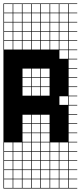

<svg xmlns="http://www.w3.org/2000/svg" viewBox="-20 -827 469 1115"><path d="M325 -803.6V-753.6H375V-803.6ZM57.1 -700H107.1V-750H57.1ZM110.7 -700H160.7V-750H110.7ZM325 -700H375V-750H325ZM271.4 -700H321.4V-750H271.4ZM3.6 -700H53.6V-750H3.6ZM217.9 -700H267.9V-750H217.9ZM164.3 -700H214.3V-750H164.3ZM110.7 -646.4H160.7V-696.4H110.7ZM57.1 -646.4H107.1V-696.4H57.1ZM3.6 -646.4H53.6V-696.4H3.6ZM164.3 -646.4H214.3V-696.4H164.3ZM325 -646.4H375V-696.4H325ZM271.4 -646.4H321.4V-696.4H271.4ZM217.9 -646.4H267.9V-696.4H217.9ZM271.4 -592.9H321.4V-642.9H271.4ZM325 -592.9H375V-642.9H325ZM217.9 -592.9H267.9V-642.9H217.9ZM57.1 -592.9H107.1V-642.9H57.1ZM164.3 -592.9H214.3V-642.9H164.3ZM3.6 -592.9H53.6V-642.9H3.6ZM110.7 -592.9H160.7V-642.9H110.7ZM325 -539.3H375V-589.3H325ZM271.4 -539.3H321.4V-589.3H271.4ZM110.7 -539.3H160.7V-589.3H110.7ZM57.1 -539.3H107.1V-589.3H57.1ZM217.9 -539.3H267.9V-589.3H217.9ZM3.6 -539.3H53.6V-589.3H3.6ZM164.3 -539.3H214.3V-589.3H164.3ZM325 -485.7H375V-535.7H325ZM217.9 -378.6H267.9V-428.6H217.9ZM164.3 -378.6H214.3V-428.6H164.3ZM110.7 -378.6H160.7V-428.6H110.7ZM217.9 -325H267.9V-375H217.9ZM164.3 -325H214.3V-375H164.3ZM110.7 -325H160.7V-375H110.7ZM110.7 -271.4H160.7V-321.4H110.7ZM217.9 -271.4H267.9V-321.4H217.9ZM164.3 -271.4H214.3V-321.4H164.3ZM325 -217.9H375V-267.9H325ZM110.7 -110.7H160.7V-160.7H110.7ZM217.9 -110.7H267.9V-160.7H217.9ZM164.3 -110.7H214.3V-160.7H164.3ZM217.9 -57.1H267.9V-107.1H217.9ZM164.3 -57.1H214.3V-107.1H164.3ZM110.7 -57.1H160.7V-107.1H110.7ZM217.9 -3.6H267.9V-53.6H217.9ZM164.3 -3.6H214.3V-53.6H164.3ZM110.7 -3.6H160.7V-53.6H110.7ZM110.7 50H160.7V0H110.7ZM164.3 50H214.3V0H164.3ZM217.9 50H267.9V0H217.9ZM57.1 50H107.1V0H57.1ZM325 50H375V0H325ZM3.6 50H53.6V0H3.6ZM271.4 50H321.4V0H271.4ZM325 103.6H375V53.6H325ZM164.3 103.6H214.3V53.6H164.3ZM110.7 103.6H160.7V53.6H110.7ZM217.9 103.6H267.9V53.6H217.9ZM3.6 103.6H53.6V53.6H3.6ZM271.4 103.6H321.4V53.6H271.4ZM57.1 103.6H107.1V53.6H57.1ZM164.3 157.1H214.3V107.1H164.3ZM110.7 157.1H160.7V107.1H110.7ZM217.9 157.1H267.9V107.1H217.9ZM271.4 157.1H321.4V107.1H271.4ZM325 157.1H375V107.1H325ZM57.1 157.1H107.1V107.1H57.1ZM3.6 157.1H53.6V107.1H3.6ZM57.1 210.7H107.1V160.7H57.1ZM164.3 210.7H214.3V160.7H164.3ZM271.4 210.7H321.4V160.7H271.4ZM217.9 210.7H267.9V160.7H217.9ZM110.7 210.7H160.7V160.7H110.7ZM3.6 210.7H53.6V160.7H3.6ZM325 210.7H375V160.7H325ZM325 264.3H375V214.3H325ZM164.3 264.3H214.3V214.3H164.3ZM110.7 264.3H160.7V214.3H110.7ZM217.9 264.3H267.9V214.3H217.9ZM271.4 264.3H321.4V214.3H271.4ZM3.6 264.3H53.6V214.3H3.6ZM57.1 264.3H107.1V214.3H57.1ZM271.4 -803.6V-753.6H321.4V-803.6ZM217.9 -803.6V-753.6H267.9V-803.6ZM164.3 -803.6V-753.6H214.3V-803.6ZM110.7 -803.6V-753.6H160.7V-803.6ZM57.1 -803.6V-753.6H107.1V-803.6ZM3.6 -803.6V-753.6H53.6V-803.6ZM428.6 -803.6H378.6V-753.6H428.6V-750H378.6V-700H428.6V-696.4H378.6V-646.4H428.6V-642.9H378.6V-592.9H428.6V-589.3H378.6V-539.3H428.6V-535.7H378.6V-485.7H428.6V-482.1H378.6V-432.1H428.6V-428.6H378.6V-378.6H428.6V-375H378.6V-325H428.6V-321.4H378.6V-271.4H428.6V-267.9H378.6V-217.9H428.6V-214.3H378.6V-164.3H428.6V-160.7H378.6V-110.7H428.6V-107.1H378.6V-57.1H428.6V-53.6H378.6V-3.6H428.6V0H378.6V50H428.6V53.6H378.6V103.6H428.6V107.1H378.6V157.1H428.6V160.7H378.6V210.7H428.6V214.3H378.6V264.3H428.6V267.9H0V-807.1H428.6Z"/></svg>

Font: Jersey 10 Charted
Style: Regular
Weight: 400
Designer: Sarah Cadigan-Fried
Version: Version 1.000; ttfautohint (v1.8.4.7-5d5b)